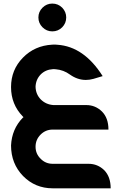

<svg xmlns="http://www.w3.org/2000/svg" viewBox="-20 -710 677 1052"><path d="M342.8 -614.3Q342.8 -583 320.8 -560.5Q298.3 -538.1 266.6 -538.1Q235.4 -538.1 212.9 -560.5Q190.4 -583 190.4 -614.3Q190.4 -645.5 212.9 -668Q235.4 -690.4 266.6 -690.4Q298.3 -690.4 320.8 -668Q342.8 -645 342.8 -614.3ZM453.1 -134.3Q502.4 -134.3 538.6 -99.1Q574.2 -63.5 574.2 0H268.6Q230 0 202.6 27.3Q174.8 55.2 174.8 93.8Q174.8 132.8 202.6 159.7Q229.5 187.5 268.6 187.5H465.3Q515.1 187.5 551.3 222.7Q586.4 258.8 586.4 321.8H268.6Q172.9 321.8 106.4 254.4Q40.5 186.5 40.5 86.9Q44.9 -2.9 104.5 -64.5Q108.4 -67.9 109.4 -68.8V-69.3Q108.9 -69.3 107.9 -68.4L109.4 -66.9Q109.4 -67.4 109.1 -67.6Q108.9 -67.9 105 -71.8Q40.5 -138.2 40.5 -232.9Q40.5 -327.6 105.5 -394Q169.9 -460 266.1 -465.3H267.6Q268.6 -465.8 273.4 -465.8Q278.8 -465.8 283.9 -465.6Q289.1 -465.3 294.4 -464.8Q439.9 -455.1 542.5 -293L491.7 -277.8Q470.7 -272 450.2 -272Q404.8 -272 363.3 -301.3Q329.1 -326.7 285.2 -330.6H283.2Q280.3 -331.1 278.1 -331.1Q275.9 -331.1 273.9 -331.1H270Q229.5 -328.6 203.1 -302.2Q176.3 -274.4 174.8 -234.9Q175.8 -193.8 203.1 -165.5Q231.4 -137.2 272.9 -134.3Z"/></svg>

Font: DimaKhabar
Style: Bold
Weight: 700
Width: 6
Designer: R.Balvardi
Foundry: Dima Software Group
Version: Version 1.00;November 30, 2018;FontCreator 11.5.0.2427 64-bi